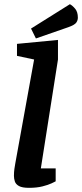

<svg xmlns="http://www.w3.org/2000/svg" viewBox="-20 -900 396 927"><path d="M120.1 6.9Q87.1 6.9 71.6 -1.8Q56 -10.5 51.6 -24.3Q47.3 -38 47.3 -50.7Q47.3 -69.2 49.6 -84.9Q52 -100.6 53.8 -110.9L144.7 -612.7L62 -630.3V-688.2L259.9 -707.2V-612.7L177.2 -87H248.8V-24.6Q246 -22.9 229.4 -15Q212.8 -7.1 185.1 -0.1Q157.4 6.9 120.1 6.9ZM153.4 -714.3 129.8 -762.1 317.4 -879.7Q329.7 -873.5 342.8 -857.9Q355.9 -842.4 355.9 -814.8Q355.9 -801.9 348.2 -790.8Q340.5 -779.7 310.4 -768.9Z"/></svg>

Font: Faustina Light
Style: Italic
Weight: 300
Italic angle: -8°
Designer: Alfonso Garcia
Foundry: http://www.omnibus-type.com
Version: Version 1.200